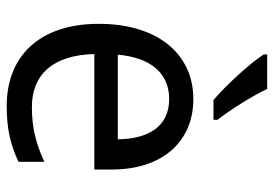

<svg xmlns="http://www.w3.org/2000/svg" viewBox="-142 -664 816 572"><g transform="rotate(90 266.0 -378.0)"><path d="M245 -766H142V-756C165 -719 235 -642 278 -606H337V-618C308 -655 266 -721 245 -766ZM275 -546C141 -546 51 -440 51 -264C51 -85 150 10 295 10C365 10 410 -1 462 -25V-102C409 -78 363 -65 299 -65C200 -65 144 -130 141 -251H485V-304C485 -450 405 -546 275 -546ZM275 -474C357 -474 394 -412 395 -321H143C151 -417 197 -474 275 -474Z"/></g></svg>

Font: Noto Sans Thai
Style: Regular
Weight: 400
Designer: Monotype Design Team
Foundry: Monotype Imaging Inc.
Version: Version 1.901